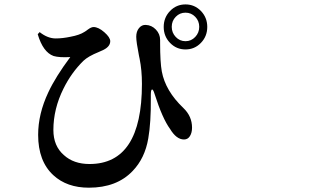

<svg xmlns="http://www.w3.org/2000/svg" viewBox="-20 -829 1540 887"><path d="M390.6 38.1Q289.1 38.1 226.6 -19.5Q156.2 -84 156.2 -206.1Q156.2 -302.7 203.1 -402.3Q236.3 -473.6 304.7 -565.4Q253.9 -562.5 227.5 -570.3Q178.7 -587.9 154.3 -670.9L163.1 -680.7Q200.2 -651.4 237.3 -651.4Q268.6 -651.4 305.7 -659.2Q347.7 -667 370.1 -681.6Q377 -685.5 385.7 -692.4Q401.4 -704.1 412.1 -704.1Q434.6 -704.1 461.9 -680.2Q489.3 -656.2 489.3 -638.7Q489.3 -614.3 458 -598.6Q451.2 -595.7 436.5 -588.9Q387.7 -569.3 365.2 -547.9Q309.6 -493.2 273.4 -419.9Q226.6 -326.2 226.6 -228.5Q226.6 -154.3 275.4 -112.3Q320.3 -71.3 393.6 -71.3Q635.7 -71.3 635.7 -441.4Q635.7 -504.9 625 -557.6Q624 -561.5 622.1 -571.3Q609.4 -635.7 609.4 -659.2Q609.4 -683.6 622.1 -699.2Q634.8 -714.8 653.3 -713.9Q680.7 -712.9 700.2 -692.4Q719.7 -671.9 719.7 -644.5Q719.7 -639.6 719.7 -629.9Q719.7 -541 727.5 -499Q744.1 -409.2 827.1 -330.1Q867.2 -292 867.2 -239.3Q867.2 -215.8 857.4 -200.2Q847.7 -184.6 830.1 -184.6Q794.9 -184.6 765.6 -233.4Q730.5 -281.2 694.3 -394.5Q687.5 -417 682.1 -415.5Q676.8 -414.1 676.8 -390.6Q676.8 -385.7 676.8 -375Q677.7 -262.7 665 -189.5Q649.4 -97.7 592.8 -39.1Q519.5 38.1 390.6 38.1ZM836.9 -808.6Q878.9 -808.6 908.2 -778.3Q937.5 -748 937.5 -704.6Q937.5 -661.1 908.2 -630.9Q878.9 -600.6 836.9 -600.6Q794.9 -600.6 765.6 -630.9Q736.3 -661.1 736.3 -704.6Q736.3 -748 765.6 -778.3Q794.9 -808.6 836.9 -808.6ZM836.9 -638.7Q863.3 -638.7 881.8 -658.2Q900.4 -677.7 900.4 -705.1Q900.4 -732.4 881.8 -751.5Q863.3 -770.5 836.9 -770.5Q810.5 -770.5 792 -751.5Q773.4 -732.4 773.4 -705.1Q773.4 -677.7 792 -658.2Q810.5 -638.7 836.9 -638.7Z"/></svg>

Font: Bpmf GenRyu Min B
Style: B
Weight: 700
Foundry: But Ko
Version: Version 1.320